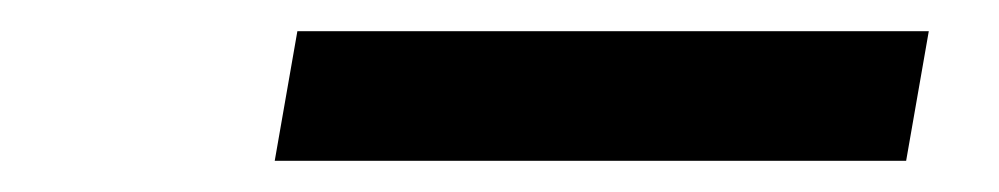

<svg xmlns="http://www.w3.org/2000/svg" viewBox="-20 -746 640 123"><path d="M170.5 -726H575L560.5 -643H156Z"/></svg>

Font: JuliaMono MediumItalic
Style: Regular
Weight: 500
Italic angle: -9°
Monospace: yes
Designer: cormullion
Foundry: corm
Version: Version 0.049; ttfautohint (v1.8.4)